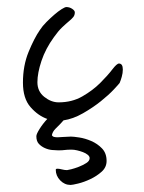

<svg xmlns="http://www.w3.org/2000/svg" viewBox="-20 -379 408 544"><path d="M328 -182Q328 -172 325 -161.5Q322 -151 319 -144Q317 -141 302.5 -125.5Q288 -110 265.5 -92Q243 -74 215 -58Q187 -42 160 -38L150 -27Q145 -22 137 -14Q129 -6 127 4Q129 8 133.5 9Q138 10 143 10Q146 10 160.5 9Q175 8 181 8Q188 8 204.5 10.5Q221 13 238.5 20.5Q256 28 269 41.5Q282 55 282 77Q282 95 268 107.5Q254 120 236 128.5Q218 137 201.5 141Q185 145 180 145Q163 145 150.5 132Q138 119 138 102Q138 99 143 99Q148 99 155.5 101Q163 103 170 103Q172 103 182 100.5Q192 98 203.5 93.5Q215 89 224.5 83Q234 77 234 69Q234 64 228.5 59.5Q223 55 215 52Q207 49 198.5 47Q190 45 183 45Q170 45 163.5 46Q157 47 145 47Q138 47 127.5 46Q117 45 107 40.5Q97 36 90 28.5Q83 21 83 7Q83 1 92 -13.5Q101 -28 114 -42Q88 -51 66.5 -75.5Q45 -100 45 -145Q45 -193 61 -232Q77 -271 93 -294Q100 -305 111.5 -316.5Q123 -328 134 -337.5Q145 -347 154.5 -353Q164 -359 168 -359Q177 -359 184.5 -354Q192 -349 192 -344Q192 -336 187.5 -330.5Q183 -325 175 -318.5Q167 -312 156 -301.5Q145 -291 133 -274Q109 -241 97.5 -206.5Q86 -172 86 -146Q86 -120 105.5 -104.5Q125 -89 146 -89Q184 -89 213.5 -106Q243 -123 264 -144Q285 -165 298 -182Q311 -199 317 -199Q328 -199 328 -182Z"/></svg>

Font: Reenie Beanie
Style: Regular
Weight: 500
Designer: James Grieshaber
Foundry: James Grieshaber
Version: Version 1.000